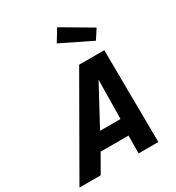

<svg xmlns="http://www.w3.org/2000/svg" viewBox="-254 -1051 1082 1180"><g transform="rotate(-30 287.0 -461.0)"><path d="M543 -798.8 499 -731 282.2 -836.9 334 -921.9ZM110.8 0H-40L335.9 -654.8H514.2L520 0H379.9L380.9 -126H183.1ZM244.1 -238.8H389.2L393.1 -515.1Z"/></g></svg>

Font: IntelOne Mono Bold
Style: Italic
Weight: 700
Italic angle: -16°
Designer: Fred Shallcrass
Foundry: Frere-Jones Type LLC
Version: Version 1.200;hotconv 1.1.0;makeotfexe 2.6.0;FJTRelease1.2